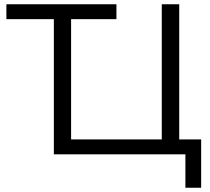

<svg xmlns="http://www.w3.org/2000/svg" viewBox="-20 -725 988 902"><path d="M851 157V0H233V-635H10V-705H527V-635H314V-70H740V-705H822V-70H925V157Z"/></svg>

Font: Winston
Style: Regular
Weight: 400
Designer: Original fonts by Vernon Adams / Changes by Cristiano Sobral
Foundry: Original fonts by Vernon Adams / Changes by Cristiano Sobral
Version: Version 2.503;July 17, 2020;FontCreator 13.0.0.2655 64-bit